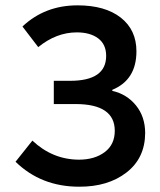

<svg xmlns="http://www.w3.org/2000/svg" viewBox="-20 -686 599 718"><path d="M275.9 12.2Q133.8 12.2 38.1 -81.1L101.1 -160.2Q176.3 -89.4 274.9 -88.9Q334 -88.9 371.6 -117.2Q409.2 -145.5 409.2 -196.8Q409.2 -296.9 262.2 -296.9H181.2V-383.8H242.2Q377 -383.8 377 -477.1Q377 -520 347.2 -542.5Q317.4 -564.9 267.1 -564.9Q190.9 -564.9 123 -509.8L64 -586.9Q147.9 -666 270 -666Q373 -666 431.6 -620.1Q490.2 -574.2 490.2 -494.1Q490.2 -387.2 399.9 -350.1V-346.2Q454.1 -334 488.3 -292Q522.5 -250 522.9 -189Q522.5 -94.7 453.1 -41Q383.8 12.7 275.9 12.2Z"/></svg>

Font: SourceSansPro-Semibold
Style: Regular
Weight: 600
Designer: Paul D. Hunt
Foundry: Adobe Systems Incorporated
Version: Version 2.020;PS 2.0;hotconv 1.0.86;makeotf.lib2.5.63406